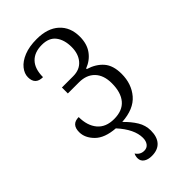

<svg xmlns="http://www.w3.org/2000/svg" viewBox="-236 -608 891 891"><g transform="rotate(-45 209.0 -163.0)"><path d="M141 178Q141 164 147 153Q162 176 188 176Q206 176 216 163Q226 150 226 129Q226 73 168 9Q100 4 67.5 -28.5Q35 -61 35 -99Q35 -150 83 -150Q83 -94 111 -60.5Q139 -27 193 -27Q248 -27 275.5 -59.5Q303 -92 303 -152Q303 -205 275 -234Q247 -263 198 -263H125V-302H199Q242 -302 266 -330Q290 -358 290 -403Q290 -450 268 -479Q246 -508 199 -508Q150 -508 123.5 -480Q97 -452 97 -398Q47 -398 47 -447Q47 -471 65 -493.5Q83 -516 117.5 -530Q152 -544 201 -544Q272 -544 311.5 -508Q351 -472 351 -410Q351 -363 328.5 -331.5Q306 -300 267 -285V-281Q313 -267 339.5 -236.5Q366 -206 366 -151Q366 -85 328 -40.5Q290 4 210 9Q240 38 258 67.5Q276 97 276 131Q276 173 255.5 195.5Q235 218 196 218Q171 218 156 207.5Q141 197 141 178Z"/></g></svg>

Font: Noto Serif NarrowLight
Style: Regular
Weight: 300
Width: 4
Designer: Monotype Design Team
Foundry: Monotype Imaging Inc.
Version: Version 1.001